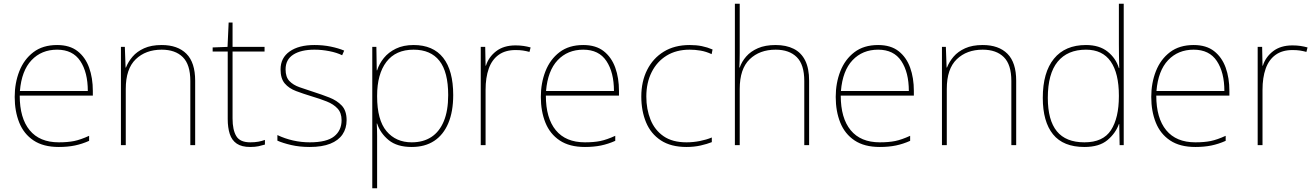

<svg xmlns="http://www.w3.org/2000/svg" viewBox="-20 -780 7064 1032"><path d="M296 10Q213 10 160.5 -25Q108 -60 83.5 -121Q59 -182 59 -259Q59 -334 84 -397.5Q109 -461 159.5 -499.5Q210 -538 287 -538Q355 -538 397 -505Q439 -472 459 -416.5Q479 -361 479 -291V-266H86Q86 -145 139.5 -80Q193 -15 296 -15Q344 -15 378.5 -22Q413 -29 459 -50V-23Q421 -6 382.5 2Q344 10 296 10ZM87 -291H452Q452 -391 411.5 -452Q371 -513 287 -513Q203 -513 149.5 -456.5Q96 -400 87 -291Z M630 0V-528H651L655 -417H657Q669 -448 692.5 -475.5Q716 -503 754.5 -520.5Q793 -538 849 -538Q935 -538 982 -491Q1029 -444 1029 -346V0H1003V-345Q1003 -433 962.5 -473Q922 -513 849 -513Q763 -513 709.5 -461.5Q656 -410 656 -302V0Z M1325 10Q1279 10 1252.5 -8Q1226 -26 1215 -60Q1204 -94 1204 -140V-503H1123V-525L1203 -528L1209 -659H1230V-528H1402V-503H1230V-143Q1230 -82 1250 -48.5Q1270 -15 1325 -15Q1350 -15 1369 -18.5Q1388 -22 1404 -28V-3Q1388 2 1369.5 6Q1351 10 1325 10Z M1645 10Q1590 10 1545 -0.5Q1500 -11 1471 -24V-54Q1511 -35 1555 -25Q1599 -15 1645 -15Q1736 -15 1776 -47Q1816 -79 1816 -134Q1816 -173 1794.5 -196.5Q1773 -220 1736.5 -234.5Q1700 -249 1656 -262Q1610 -276 1571.5 -290.5Q1533 -305 1510.5 -331.5Q1488 -358 1488 -407Q1488 -469 1537 -503.5Q1586 -538 1670 -538Q1717 -538 1758 -529.5Q1799 -521 1830 -508L1819 -483Q1791 -497 1750.5 -505Q1710 -513 1670 -513Q1598 -513 1556.5 -486.5Q1515 -460 1515 -407Q1515 -366 1535.5 -344.5Q1556 -323 1590.5 -311Q1625 -299 1665 -286Q1709 -272 1750 -256Q1791 -240 1817 -212.5Q1843 -185 1843 -134Q1843 -90 1821 -57.5Q1799 -25 1755 -7.5Q1711 10 1645 10Z M1981 232V-528H2003L2005 -402H2007Q2018 -437 2043 -468Q2068 -499 2108 -518.5Q2148 -538 2203 -538Q2308 -538 2362 -469.5Q2416 -401 2416 -269Q2416 -180 2389.5 -117.5Q2363 -55 2313.5 -22.5Q2264 10 2193 10Q2114 10 2069 -27Q2024 -64 2007 -116H2005Q2007 -82 2007 -49.5Q2007 -17 2007 15V232ZM2193 -15Q2255 -15 2298.5 -43.5Q2342 -72 2365.5 -128.5Q2389 -185 2389 -269Q2389 -393 2342 -453Q2295 -513 2203 -513Q2107 -513 2057 -447.5Q2007 -382 2007 -265V-262Q2007 -135 2057.5 -75Q2108 -15 2193 -15Z M2564 0V-528H2588L2590 -427H2592Q2606 -473 2646.5 -504.5Q2687 -536 2751 -536Q2775 -536 2794.5 -533Q2814 -530 2832 -525L2826 -501Q2807 -506 2790.5 -508.5Q2774 -511 2751 -511Q2696 -511 2660 -485Q2624 -459 2607 -411Q2590 -363 2590 -297V0Z M3124 10Q3041 10 2988.5 -25Q2936 -60 2911.5 -121Q2887 -182 2887 -259Q2887 -334 2912 -397.5Q2937 -461 2987.5 -499.5Q3038 -538 3115 -538Q3183 -538 3225 -505Q3267 -472 3287 -416.5Q3307 -361 3307 -291V-266H2914Q2914 -145 2967.5 -80Q3021 -15 3124 -15Q3172 -15 3206.5 -22Q3241 -29 3287 -50V-23Q3249 -6 3210.5 2Q3172 10 3124 10ZM2915 -291H3280Q3280 -391 3239.5 -452Q3199 -513 3115 -513Q3031 -513 2977.5 -456.5Q2924 -400 2915 -291Z M3670 10Q3586 10 3532 -25.5Q3478 -61 3452.5 -122.5Q3427 -184 3427 -261Q3427 -342 3458.5 -404.5Q3490 -467 3548 -502.5Q3606 -538 3687 -538Q3723 -538 3752.5 -532Q3782 -526 3810 -514L3805 -489Q3775 -503 3745.5 -508Q3716 -513 3687 -513Q3615 -513 3563 -481Q3511 -449 3482.5 -392Q3454 -335 3454 -261Q3454 -193 3476.5 -137Q3499 -81 3546.5 -48Q3594 -15 3670 -15Q3706 -15 3741.5 -22Q3777 -29 3806 -41V-16Q3781 -6 3746 2Q3711 10 3670 10Z M3930 0V-760H3956V-496Q3956 -474 3955.5 -456.5Q3955 -439 3954 -417H3956Q3967 -449 3991 -476.5Q4015 -504 4054 -521Q4093 -538 4149 -538Q4206 -538 4246.5 -517.5Q4287 -497 4308 -454.5Q4329 -412 4329 -346V0H4303V-345Q4303 -433 4262.5 -473Q4222 -513 4149 -513Q4063 -513 4009.5 -461.5Q3956 -410 3956 -302V0Z M4709 10Q4626 10 4573.5 -25Q4521 -60 4496.5 -121Q4472 -182 4472 -259Q4472 -334 4497 -397.5Q4522 -461 4572.5 -499.5Q4623 -538 4700 -538Q4768 -538 4810 -505Q4852 -472 4872 -416.5Q4892 -361 4892 -291V-266H4499Q4499 -145 4552.5 -80Q4606 -15 4709 -15Q4757 -15 4791.5 -22Q4826 -29 4872 -50V-23Q4834 -6 4795.5 2Q4757 10 4709 10ZM4500 -291H4865Q4865 -391 4824.5 -452Q4784 -513 4700 -513Q4616 -513 4562.5 -456.5Q4509 -400 4500 -291Z M5043 0V-528H5064L5068 -417H5070Q5082 -448 5105.5 -475.5Q5129 -503 5167.5 -520.5Q5206 -538 5262 -538Q5348 -538 5395 -491Q5442 -444 5442 -346V0H5416V-345Q5416 -433 5375.5 -473Q5335 -513 5262 -513Q5176 -513 5122.5 -461.5Q5069 -410 5069 -302V0Z M5809 10Q5695 10 5640 -58Q5585 -126 5585 -254Q5585 -391 5645 -464.5Q5705 -538 5817 -538Q5889 -538 5933.5 -502.5Q5978 -467 5994 -414H5996Q5995 -448 5994.5 -480Q5994 -512 5994 -543V-760H6020V0H5998L5996 -113H5994Q5976 -63 5932 -26.5Q5888 10 5809 10ZM5809 -15Q5909 -15 5951.5 -80.5Q5994 -146 5994 -263V-266Q5994 -386 5950 -449.5Q5906 -513 5817 -513Q5718 -513 5665 -448.5Q5612 -384 5612 -254Q5612 -134 5660.5 -74.5Q5709 -15 5809 -15Z M6405 10Q6322 10 6269.5 -25Q6217 -60 6192.5 -121Q6168 -182 6168 -259Q6168 -334 6193 -397.5Q6218 -461 6268.5 -499.5Q6319 -538 6396 -538Q6464 -538 6506 -505Q6548 -472 6568 -416.5Q6588 -361 6588 -291V-266H6195Q6195 -145 6248.5 -80Q6302 -15 6405 -15Q6453 -15 6487.5 -22Q6522 -29 6568 -50V-23Q6530 -6 6491.5 2Q6453 10 6405 10ZM6196 -291H6561Q6561 -391 6520.5 -452Q6480 -513 6396 -513Q6312 -513 6258.5 -456.5Q6205 -400 6196 -291Z M6740 0V-528H6764L6766 -427H6768Q6782 -473 6822.5 -504.5Q6863 -536 6927 -536Q6951 -536 6970.5 -533Q6990 -530 7008 -525L7002 -501Q6983 -506 6966.5 -508.5Q6950 -511 6927 -511Q6872 -511 6836 -485Q6800 -459 6783 -411Q6766 -363 6766 -297V0Z"/></svg>

Font: Noto Sans Symbols Thin
Style: Regular
Weight: 250
Version: Version 2.002